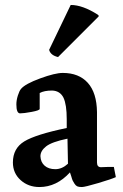

<svg xmlns="http://www.w3.org/2000/svg" viewBox="-20 -742 497 774"><path d="M374 -683Q378 -680 378 -678Q378 -676 377 -675L214 -512Q184 -519 178 -541L265 -722Q313 -722 374 -683ZM439 -69 447 -28Q430 -20 376 -4Q322 12 310 12Q297 12 291 9Q285 6 280 -2Q275 -10 273 -14Q271 -18 267 -32Q263 -44 262 -47Q208 12 139 12Q94 12 63 -16Q32 -44 32 -87Q32 -144 78 -172Q124 -200 249 -226V-262Q249 -320 236 -348Q222 -376 190 -377Q158 -377 140 -367V-303Q140 -297 108 -291Q76 -285 61 -285Q46 -285 46 -321Q46 -338 52 -357Q58 -376 65 -384Q82 -404 142 -426Q202 -448 233 -448Q298 -448 334 -408Q370 -368 371 -290V-87Q371 -68 387 -68L414 -69ZM143 -112Q144 -88 160 -74Q176 -60 203 -60Q230 -60 254 -82L252 -183Q189 -170 166 -152Q143 -134 143 -112Z"/></svg>

Font: Lusitana
Style: Bold
Weight: 700
Designer: Ana Paula Megda
Foundry: Ana Paula Megda
Version: Version 1.001; ttfautohint (v1.4.1)